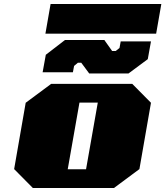

<svg xmlns="http://www.w3.org/2000/svg" viewBox="-20 -944 830 964"><path d="M208 -775 234 -924H790L764 -775ZM428 -575 388 -629H371L352 -613L346 -581H194L210 -669L306 -743H504L543 -688H561L580 -703L586 -736H738L722 -647L625 -575ZM145 0 51 -95 109 -428 237 -523H644L738 -428L680 -95L552 0ZM320 -94H412L471 -429H379Z"/></svg>

Font: Tomorrow ExtraBold
Style: Italic
Weight: 800
Italic angle: -10°
Designer: Tony de Marco, Monica Rizzolli
Foundry: Just in Type
Version: Version 2.002